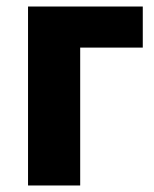

<svg xmlns="http://www.w3.org/2000/svg" viewBox="-20 -569 472 589"><path d="M66 0V-549H418V-423H226V0Z"/></svg>

Font: Noto Sans SemiCondensed ExtraBold
Style: Regular
Weight: 800
Width: 4
Designer: Monotype Design Team
Foundry: Monotype Imaging Inc.
Version: Version 2.013; ttfautohint (v1.8.4.7-5d5b)